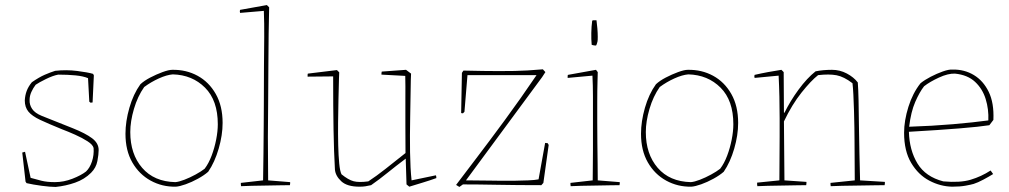

<svg xmlns="http://www.w3.org/2000/svg" viewBox="-20 -732 3987 759"><path d="M200 7Q179 7 145 2.5Q111 -2 85 -8L81 -14L69 -120L68 -129L79 -132L101 -29Q122 -23 144 -17.5Q166 -12 197 -12Q232 -12 266.5 -25.5Q301 -39 320 -54Q335 -68 343.5 -93.5Q352 -119 350 -147Q347 -160 326 -173.5Q305 -187 277 -199.5Q249 -212 225 -221Q171 -243 139 -258Q107 -273 92.5 -290.5Q78 -308 78 -335Q79 -355 85.5 -372.5Q92 -390 106 -407Q135 -427 157 -436.5Q179 -446 198 -452Q242 -457 285 -451.5Q328 -446 348 -440L351 -434L346 -327L338 -326L333 -330L328 -423Q309 -431 278.5 -434Q248 -437 210 -437Q189 -433 161.5 -419.5Q134 -406 121 -397Q111 -384 104 -368.5Q97 -353 97 -337Q96 -318 107 -301.5Q118 -285 145 -274Q218 -245 268 -225Q318 -205 344 -185.5Q370 -166 370 -139Q370 -122 365 -95.5Q360 -69 340 -49Q314 -23 277 -10Q240 3 200 7Z M675 6Q621 7 575.5 -18Q530 -43 503 -90Q476 -137 476 -203Q476 -252 491.5 -306Q507 -360 535 -399Q550 -413 574 -425.5Q598 -438 622.5 -447Q647 -456 661 -456Q716 -457 761 -432.5Q806 -408 833 -360.5Q860 -313 860 -246Q860 -198 844.5 -144.5Q829 -91 803 -53Q787 -39 762.5 -25.5Q738 -12 714 -3.5Q690 5 675 6ZM673 -12Q687 -13 709 -21.5Q731 -30 753 -42Q775 -54 789 -65Q805 -86 816.5 -116.5Q828 -147 834.5 -180Q841 -213 841 -241Q841 -335 790.5 -385.5Q740 -436 663 -438Q639 -436 608 -422Q577 -408 550 -388Q524 -351 509.5 -301.5Q495 -252 495 -210Q495 -123 542 -68.5Q589 -14 673 -12Z M933 4Q932 0 932 -9L1020 -19Q1021 -66 1021.5 -124Q1022 -182 1022.5 -235.5Q1023 -289 1023 -322Q1023 -406 1023.5 -469.5Q1024 -533 1024.5 -586Q1025 -639 1023 -689L929 -681Q927 -688 929 -693L1035 -712L1044 -703Q1043 -653 1042 -599Q1041 -545 1041 -477Q1041 -409 1040 -318Q1038 -212 1040 -19L1127 -12Q1127 -10 1127 -6.5Q1127 -3 1126 0Q1113 0 1087 0.5Q1061 1 1031 1.5Q1001 2 974.5 2.5Q948 3 933 4Z M1401 6Q1352 6 1329 -15.5Q1306 -37 1304 -62Q1300 -132 1298.5 -219Q1297 -306 1297 -430L1196 -429Q1196 -432 1196 -435.5Q1196 -439 1197 -441L1312 -455L1321 -446L1320 -421Q1319 -385 1318 -340Q1317 -295 1316.5 -248Q1316 -201 1317 -158.5Q1318 -116 1321 -85.5Q1324 -55 1330 -43Q1357 -21 1378 -15.5Q1399 -10 1436 -15Q1468 -36 1503.5 -64Q1539 -92 1583 -127Q1583 -181 1582.5 -236.5Q1582 -292 1582.5 -343Q1583 -394 1582 -432L1488 -437Q1488 -439 1488 -442Q1488 -445 1489 -449L1585 -456L1605 -441L1604 -416Q1603 -342 1601.5 -268.5Q1600 -195 1601 -130.5Q1602 -66 1607 -19L1703 -39Q1704 -38 1704.5 -34Q1705 -30 1705 -28Q1680 -19 1652 -10.5Q1624 -2 1598 6L1587 -3L1584 -100V-105Q1544 -75 1512 -49Q1480 -23 1447 0Q1433 3 1424 4.5Q1415 6 1401 6Z M1796 7 1783 -1 1786 -5Q1813 -41 1863 -106.5Q1913 -172 1975.5 -257Q2038 -342 2101 -435H1828L1816 -290L1810 -284L1803 -285L1806 -444L1812 -453Q1859 -452 1890 -451.5Q1921 -451 1952 -451Q1989 -451 2014.5 -451.5Q2040 -452 2065.5 -453.5Q2091 -455 2126 -458L2136 -447L2123 -427L1822 -19L1920 -18Q1932 -18 1957.5 -17.5Q1983 -17 2012.5 -17.5Q2042 -18 2068 -19Q2094 -20 2109 -23L2135 -167L2145 -166L2149 -159L2128 -9L2120 0Q2023 0 1946.5 -1.5Q1870 -3 1810 -3Z M2236 4Q2235 0 2235 -9L2323 -19Q2323 -38 2323.5 -71.5Q2324 -105 2324 -139Q2324 -173 2324 -193Q2324 -224 2324 -265Q2324 -306 2324 -350Q2324 -394 2322 -433L2224 -424Q2224 -427 2224 -430.5Q2224 -434 2225 -436L2336 -456L2343 -447L2342 -409Q2341 -375 2341 -328.5Q2341 -282 2341 -248Q2341 -210 2341.5 -166.5Q2342 -123 2342.5 -84Q2343 -45 2343 -19L2430 -12Q2430 -10 2430 -6.5Q2430 -3 2429 0Q2416 0 2390 0.5Q2364 1 2334 1.5Q2304 2 2277.5 2.5Q2251 3 2236 4ZM2319 -555Q2317 -576 2317.5 -602Q2318 -628 2321 -650Q2323 -652 2326.5 -652Q2330 -652 2334 -652H2338Q2340 -638 2341.5 -619.5Q2343 -601 2343 -586.5Q2343 -572 2342 -568Q2342 -566 2339.5 -559Q2337 -552 2336 -552Q2334 -552 2329 -552.5Q2324 -553 2319 -555Z M2713 6Q2659 7 2613.5 -18Q2568 -43 2541 -90Q2514 -137 2514 -203Q2514 -252 2529.5 -306Q2545 -360 2573 -399Q2588 -413 2612 -425.5Q2636 -438 2660.5 -447Q2685 -456 2699 -456Q2754 -457 2799 -432.5Q2844 -408 2871 -360.5Q2898 -313 2898 -246Q2898 -198 2882.5 -144.5Q2867 -91 2841 -53Q2825 -39 2800.5 -25.5Q2776 -12 2752 -3.5Q2728 5 2713 6ZM2711 -12Q2725 -13 2747 -21.5Q2769 -30 2791 -42Q2813 -54 2827 -65Q2843 -86 2854.5 -116.5Q2866 -147 2872.5 -180Q2879 -213 2879 -241Q2879 -335 2828.5 -385.5Q2778 -436 2701 -438Q2677 -436 2646 -422Q2615 -408 2588 -388Q2562 -351 2547.5 -301.5Q2533 -252 2533 -210Q2533 -123 2580 -68.5Q2627 -14 2711 -12Z M2974 4Q2973 1 2973 -2.5Q2973 -6 2973 -10L3061 -19Q3061 -63 3061.5 -106.5Q3062 -150 3062 -193Q3062 -224 3062 -265Q3062 -306 3061 -350.5Q3060 -395 3058 -433L2963 -424Q2961 -431 2963 -436Q2989 -442 3016 -447Q3043 -452 3069 -456L3078 -447L3079 -287L3081 -286Q3104 -333 3137 -378Q3170 -423 3204 -450Q3233 -456 3269 -456Q3300 -456 3327.5 -441.5Q3355 -427 3371 -406Q3373 -380 3374 -334.5Q3375 -289 3375.5 -234Q3376 -179 3377.5 -122.5Q3379 -66 3380 -19L3478 -13Q3478 -11 3478 -7Q3478 -3 3477 0Q3464 0 3435 0.5Q3406 1 3372 1.5Q3338 2 3308.5 2.5Q3279 3 3264 4Q3263 0 3263 -9L3359 -19L3358 -180Q3358 -198 3357.5 -228.5Q3357 -259 3356 -293.5Q3355 -328 3353.5 -357.5Q3352 -387 3350 -403Q3316 -429 3287 -434.5Q3258 -440 3214 -435Q3186 -413 3148.5 -366Q3111 -319 3079 -252L3081 -19L3168 -13Q3168 -11 3168 -8Q3168 -5 3167 0Q3154 0 3128 0.5Q3102 1 3072 1.5Q3042 2 3015.5 2.5Q2989 3 2974 4Z M3744 6Q3697 5 3653.5 -18Q3610 -41 3582 -88Q3554 -135 3554 -207Q3554 -255 3571 -309.5Q3588 -364 3619 -403Q3635 -416 3659 -428.5Q3683 -441 3707 -449.5Q3731 -458 3745 -457Q3792 -458 3829.5 -435.5Q3867 -413 3888.5 -369Q3910 -325 3907 -258L3891 -237Q3853 -231 3774 -224.5Q3695 -218 3573 -211Q3575 -138 3607 -85.5Q3639 -33 3709 -15Q3775 -9 3817 -21.5Q3859 -34 3896 -58L3906 -44Q3890 -34 3867.5 -22Q3845 -10 3829 -5Q3819 -2 3797 2Q3775 6 3744 6ZM3574 -231Q3665 -234 3747 -241Q3829 -248 3887 -256Q3889 -300 3876.5 -340.5Q3864 -381 3834.5 -408.5Q3805 -436 3755 -441Q3728 -442 3692 -425.5Q3656 -409 3633 -391Q3615 -368 3598 -329Q3581 -290 3574 -231Z"/></svg>

Font: Labrada Thin
Style: Regular
Weight: 100
Designer: Mercedes Jáuregui
Foundry: Omnibus-Type Team
Version: Version 1.000; ttfautohint (v1.8.4.7-5d5b)